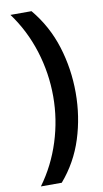

<svg xmlns="http://www.w3.org/2000/svg" viewBox="-96 -759 517 961"><g transform="rotate(-10 162.0 -278.0)"><path d="M284 -274Q284 -153 248.5 -41.5Q213 70 137 158H31Q99 65 134.5 -47Q170 -159 170 -275Q170 -394 134.5 -507Q99 -620 30 -714H137Q213 -623 248.5 -509.5Q284 -396 284 -274Z"/></g></svg>

Font: Noto Sans SemiBold
Style: Regular
Weight: 600
Designer: Monotype Design Team
Foundry: Monotype Imaging Inc.
Version: Version 2.007